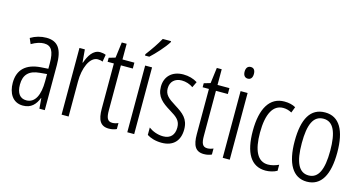

<svg xmlns="http://www.w3.org/2000/svg" viewBox="-80 -1117 2794 1479"><g transform="rotate(15 1317.0 -377.5)"><path d="M198 -542C154 -542 111 -530 73 -507L92 -463C130 -485 163 -495 191 -495C249 -495 273 -457 273 -358V-315L212 -311C99 -302 36 -246 36 -140C36 -61 72 10 156 10C222 10 256 -29 277 -83H279L286 0H329V-360C329 -484 291 -542 198 -542ZM219 -268 274 -273V-216C274 -106 241 -36 171 -36C122 -36 93 -71 93 -141C93 -220 133 -261 219 -268Z M626 -542C570 -542 538 -487 518 -429H515L506 -532H463V0H519V-279C518 -383 558 -484 623 -484C638 -484 652 -481 662 -476L672 -533C657 -539 641 -542 626 -542Z M856 -40C816 -40 806 -69 806 -127V-485H901V-532H806V-657H767L751 -532L700 -517V-485H750V-124C750 -35 774 10 841 10C866 10 886 5 903 -3V-51C890 -45 873 -40 856 -40Z M1131 -757V-765H1065C1038 -717 1007 -671 966 -617V-606H1000C1040 -642 1103 -711 1131 -757ZM1042 0V-532H987V0Z M1405 -134C1405 -219 1358 -253 1291 -295C1228 -334 1200 -358 1200 -408C1200 -461 1236 -494 1290 -494C1323 -494 1356 -483 1381 -465L1403 -511C1371 -531 1333 -542 1290 -542C1199 -542 1146 -486 1146 -407C1146 -326 1194 -289 1261 -248C1321 -212 1350 -189 1350 -134C1350 -76 1319 -41 1261 -41C1217 -41 1174 -58 1145 -80V-21C1171 -4 1212 10 1262 10C1355 10 1405 -44 1405 -134Z M1614 -40C1574 -40 1564 -69 1564 -127V-485H1659V-532H1564V-657H1525L1509 -532L1458 -517V-485H1508V-124C1508 -35 1532 10 1599 10C1624 10 1644 5 1661 -3V-51C1648 -45 1631 -40 1614 -40Z M1777 -732C1751 -732 1739 -713 1739 -685C1739 -657 1752 -639 1776 -639C1800 -639 1813 -656 1813 -686C1813 -713 1802 -732 1777 -732ZM1804 -532H1748V0H1804Z M2091 10C2120 10 2157 2 2182 -13V-61C2154 -48 2125 -40 2097 -40C2013 -40 1975 -122 1975 -262C1975 -414 2020 -492 2100 -492C2123 -492 2146 -486 2168 -474L2186 -521C2161 -535 2132 -542 2096 -542C1980 -542 1918 -441 1918 -261C1918 -87 1974 10 2091 10Z M2590 -267C2590 -443 2535 -542 2421 -542C2304 -542 2250 -445 2250 -268C2250 -91 2308 10 2420 10C2535 10 2590 -91 2590 -267ZM2307 -268C2307 -415 2340 -492 2421 -492C2501 -492 2534 -412 2534 -267C2534 -114 2498 -40 2421 -40C2342 -40 2307 -118 2307 -268Z"/></g></svg>

Font: Noto Sans Bengali ExtraCondensed Light
Style: Regular
Weight: 300
Width: 2
Designer: Joana Ranito - Universal Thirst; Jelle Bosma - Monotype Design Team
Foundry: Universal Thirst ehf.
Version: Version 3.000